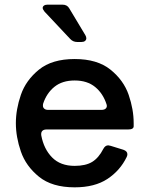

<svg xmlns="http://www.w3.org/2000/svg" viewBox="-20 -790 635 823"><path d="M529 -235H179Q167 -235 161 -228.5Q155 -222 157 -209Q168 -151 203.5 -115Q239 -79 300 -79Q347 -79 375 -96Q403 -113 423 -152Q431 -167 444 -167Q446 -167 454 -165L509 -148Q526 -142 526 -129Q526 -123 523 -117Q495 -59 440.5 -23Q386 13 300 13Q203 13 147 -32.5Q91 -78 69.5 -140.5Q48 -203 48 -262Q48 -321 69.5 -383.5Q91 -446 147 -491.5Q203 -537 300 -537Q397 -537 453.5 -491.5Q510 -446 531.5 -383.5Q553 -321 553 -262V-249Q553 -235 529 -235ZM165 -346Q164 -343 164 -337Q164 -329 170 -324Q176 -319 186 -319H415Q428 -319 434 -325.5Q440 -332 437 -342Q422 -389 388 -417Q354 -445 300 -445Q247 -445 213.5 -418Q180 -391 165 -346ZM350 -626Q350 -619 344.5 -614.5Q339 -610 329 -610H311Q293 -610 281 -623L171 -740Q163 -750 163 -756Q163 -762 168.5 -766Q174 -770 183 -770H248Q268 -770 277 -754L346 -639Q350 -632 350 -626Z"/></svg>

Font: Shippori Gothic B2 Bold
Style: Regular
Weight: 700
Designer: FONTDASU
Foundry: FONTDASU / Google Inc. / but / Adobe
Version: Version 1.130